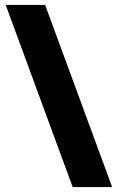

<svg xmlns="http://www.w3.org/2000/svg" viewBox="-20 -744 476 774"><path d="M162 -724H3L273 10H432Z"/></svg>

Font: Noto Sans Thai SemCond Blk
Style: Regular
Weight: 900
Width: 4
Designer: Monotype Design Team
Foundry: Monotype Imaging Inc.
Version: Version 2.002